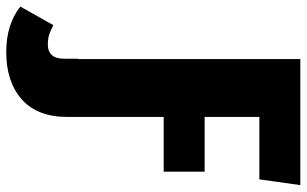

<svg xmlns="http://www.w3.org/2000/svg" viewBox="-318 -536 959 600"><g transform="rotate(90 161.0 -235.5)"><path d="M226 -567V-396H397V-268H226V32Q226 127 171 175.5Q116 224 23 224Q-63 224 -119 180L-61 77Q-43 86 -30.5 90Q-18 94 -1 94Q44 94 44 43V-1H45V-695H439L421 -567Z"/></g></svg>

Font: Fira Sans Condensed ExtraBold
Style: Regular
Weight: 800
Width: 3
Designer: Carrois Corporate & Edenspiekermann AG
Foundry: Carrois Corporate GbR & Edenspiekermann AG
Version: Version 4.203